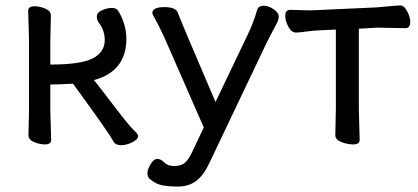

<svg xmlns="http://www.w3.org/2000/svg" viewBox="-20 -512 1529 702"><path d="M423 19Q403 19 395 6Q387 -14 247 -206Q193 -203 164 -203V-106L167 0Q167 16 144 16Q125 16 104.5 7.5Q84 -1 84 -18L86 -106V-366L83 -473Q83 -489 107 -489Q125 -489 145.5 -480.5Q166 -472 166 -455L164 -366V-276Q275 -276 319 -298.5Q363 -321 363 -366Q363 -401 340 -431Q334 -440 334 -452Q334 -466 353 -474.5Q372 -483 388 -483Q406 -483 412 -473Q442 -423 442 -370Q442 -251 323 -219L322 -220Q323 -220 335 -205Q347 -190 400 -120.5Q453 -51 469 -36.5Q485 -22 485 -15Q485 -2 463 8.5Q441 19 423 19Z M630 170H620Q601 170 575.5 166Q550 162 526 141Q519 134 519 121Q519 108 530.5 88.5Q542 69 555 69Q568 69 580.5 82Q593 95 617 95Q641 95 655 84Q669 73 683 43L725 -46L581 -375Q559 -422 548 -441Q537 -460 537 -464Q537 -486 581 -486Q622 -486 630 -466Q641 -435 768 -139L886 -386Q905 -424 921 -478Q926 -491 945 -491Q961 -491 980 -478.5Q999 -466 999 -452Q999 -440 993 -428.5Q987 -417 976 -396.5Q965 -376 956 -358L745 85Q725 128 698 149Q671 170 630 170Z M1271 16Q1251 16 1228.5 7.5Q1206 -1 1206 -18L1208 -115V-404L1146 -401Q1123 -400 1098.5 -396.5Q1074 -393 1062 -393Q1046 -393 1034.5 -414Q1023 -435 1023 -454Q1023 -476 1042 -476L1114 -474L1358 -485Q1382 -487 1406.5 -489.5Q1431 -492 1443 -492Q1458 -492 1469 -470.5Q1480 -449 1480 -432Q1480 -409 1462 -409L1359 -411L1292 -407V-115L1295 0Q1295 16 1271 16Z"/></svg>

Font: LXGW WenKai Medium
Style: Regular
Weight: 500
Designer: LXGW / Fontworks Inc.
Foundry: LXGW / Fontworks Inc.
Version: Version 1.501; October 10, 2024